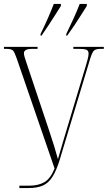

<svg xmlns="http://www.w3.org/2000/svg" viewBox="-20 -951 545 971"><path d="M78 0V-12H129Q173 -12 204 -29.5Q235 -47 256 -99L65 -654Q55 -683 47.5 -693.5Q40 -704 10 -704H0V-714H170V-704H150Q120 -704 110.5 -698Q101 -692 101 -683Q101 -674 104.5 -662.5Q108 -651 112 -639L228 -292Q244 -245 253.5 -213.5Q263 -182 273 -146Q285 -189 299 -235Q313 -281 328 -332L414 -618Q418 -632 423 -650Q428 -668 428 -680Q428 -695 417 -699.5Q406 -704 375 -704H351V-714H505V-704H491Q464 -704 455 -695Q446 -686 436 -654L282 -143Q265 -88 245.5 -57Q226 -26 197.5 -13Q169 0 124 0ZM185 -779Q206 -822 222.5 -859.5Q239 -897 252 -931H288V-921Q277 -904 260.5 -877.5Q244 -851 225 -822.5Q206 -794 190 -771H185ZM315 -779Q336 -822 353 -859.5Q370 -897 383 -931H419V-921Q408 -904 391.5 -877.5Q375 -851 356 -822.5Q337 -794 320 -771H315Z"/></svg>

Font: Noto Serif Display ExtraCondensed ExtraLight
Style: Regular
Weight: 200
Width: 2
Designer: Monotype Design Team
Foundry: Monotype Imaging Inc.
Version: Version 2.009